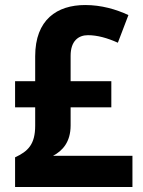

<svg xmlns="http://www.w3.org/2000/svg" viewBox="-20 -744 571 764"><path d="M319 -724C207 -724 120 -666 120 -520V-421H40V-317H120V-244C120 -170 92 -142 40 -118V0H507V-124H191C229 -144 261 -179 261 -245V-317H423V-421H261V-522C261 -581 292 -604 330 -604C367 -604 407 -593 449 -574L491 -684C442 -707 383 -724 319 -724Z"/></svg>

Font: Noto Sans Gurmukhi SemiCondensed
Style: Bold
Weight: 700
Width: 4
Designer: Jelle Bosma - Monotype Design Team
Foundry: Monotype Imaging Inc.
Version: Version 2.004